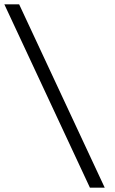

<svg xmlns="http://www.w3.org/2000/svg" viewBox="-20 -732 526 882"><path d="M393 130 0 -712H68L461 130Z"/></svg>

Font: Overpass Light
Style: Regular
Weight: 300
Designer: Delve Withrington, Thomas Jockin
Foundry: Delve Fonts
Version: Version 3.000;DELV;Overpass